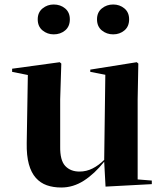

<svg xmlns="http://www.w3.org/2000/svg" viewBox="-20 -826 731 855"><path d="M593 -27 656 -22V-6L450 5L444 -106Q401 -52 353.5 -21.5Q306 9 253 9Q217 9 188.5 -1Q160 -11 139.5 -34Q119 -57 108.5 -95Q98 -133 99 -189L104 -492L34 -506V-520L246 -549L253 -543L248 -384V-174Q247 -112 270.5 -87Q294 -62 334 -62Q365 -62 392.5 -76Q420 -90 444 -114L449 -493L382 -506V-516L589 -549L596 -543L593 -384ZM291 -740Q291 -708 270 -690.5Q249 -673 219 -673Q191 -673 169.5 -690.5Q148 -708 148 -740Q148 -771 169.5 -788.5Q191 -806 219 -806Q249 -806 270 -788.5Q291 -771 291 -740ZM555 -740Q555 -708 534 -690.5Q513 -673 484 -673Q455 -673 433.5 -690.5Q412 -708 412 -740Q412 -771 433.5 -788.5Q455 -806 484 -806Q513 -806 534 -788.5Q555 -771 555 -740Z"/></svg>

Font: XinYuGongZhangJiaSongA
Style: Regular
Weight: 900
Designer: XinYuGong
Foundry: Adobe Systems Incorporated
Version: Version 1.00